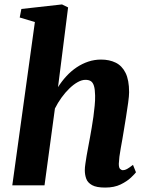

<svg xmlns="http://www.w3.org/2000/svg" viewBox="-20 -837 666 867"><path d="M455 10Q415.5 10 395.8 -1Q376 -12 369.5 -29.8Q363 -47.5 363 -68.5Q363 -80.5 365.5 -97.2Q368 -114 371.2 -134Q374.5 -154 378.8 -175.5Q383 -197 386.5 -217Q390 -237 394.2 -261Q398.5 -285 401.8 -310Q405 -335 407.5 -359.5Q410 -384 409.5 -405.5Q409 -434 404.2 -449.2Q399.5 -464.5 390.2 -470.5Q381 -476.5 366 -476.5Q349.5 -476.5 331 -466.2Q312.5 -456 293.8 -438Q275 -420 258 -396.5Q241 -373 228 -347L181 0H35.5L137.5 -737.5L69 -758L76.5 -796.5L260 -817L287.5 -803.5L242 -443.5Q259 -470.5 280 -493.2Q301 -516 326 -532.8Q351 -549.5 378.8 -558.8Q406.5 -568 436.5 -568Q474 -568 502.5 -554Q531 -540 547 -507.8Q563 -475.5 563 -420.5Q563 -404.5 558.8 -373.5Q554.5 -342.5 549 -308.2Q543.5 -274 539 -247Q536 -228.5 532.5 -208Q529 -187.5 525.2 -167.5Q521.5 -147.5 519.2 -129.5Q517 -111.5 516.5 -97.5Q516.5 -79.5 522.5 -74Q528.5 -68.5 535 -68.5Q544 -68.5 553.5 -73.8Q563 -79 580.5 -92.5L594 -59Q589 -52 571.5 -35.2Q554 -18.5 525 -4.2Q496 10 455 10Z"/></svg>

Font: Merriweather ExtraBold
Style: Italic
Weight: 800
Italic angle: -7.8°
Version: Version 2.101